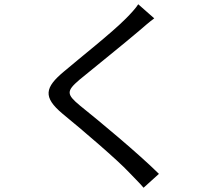

<svg xmlns="http://www.w3.org/2000/svg" viewBox="-20 -821 1040 900"><path d="M628 -801C617 -783 591 -755 571 -735C504 -667 354 -549 280 -486C190 -411 180 -366 273 -288C366 -212 531 -71 585 -13C606 10 633 35 653 59L725 -6C628 -102 445 -254 355 -326C291 -379 291 -394 351 -446C424 -506 566 -620 635 -679C651 -693 681 -719 703 -735Z"/></svg>

Font: Noto Sans Mono CJK SC Regular
Style: Regular
Weight: 400
Designer: Ryoko NISHIZUKA (kana & ideographs); Paul D. Hunt (Latin, Greek & Cyrillic); Wenlong ZHANG (bopomofo); Sandoll Communica
Foundry: Adobe Systems Incorporated
Version: Version 1.005;PS 1.005;hotconv 1.0.96;makeotf.lib2.5.65012